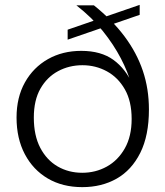

<svg xmlns="http://www.w3.org/2000/svg" viewBox="-20 -762 680 789"><path d="M554 -742V-701L258 -599V-640ZM318 -52Q373 -52 419 -77.5Q465 -103 493 -152.5Q521 -202 521 -273Q521 -346 493 -395Q465 -444 419 -469Q373 -494 319 -494Q264 -494 218.5 -469.5Q173 -445 146 -397.5Q119 -350 119 -279Q119 -205 145.5 -154.5Q172 -104 217 -78Q262 -52 318 -52ZM314 -553Q395 -553 446 -516Q497 -479 527 -411H521Q506 -466 476.5 -522.5Q447 -579 402.5 -634.5Q358 -690 294 -740H366Q442 -679 492 -612Q542 -545 567 -471Q592 -397 592 -312Q592 -205 556.5 -134Q521 -63 459.5 -28Q398 7 318 7Q237 7 176.5 -28.5Q116 -64 82 -128.5Q48 -193 48 -279Q48 -362 82.5 -423.5Q117 -485 177 -519Q237 -553 314 -553Z"/></svg>

Font: Parkinsans Light Light
Style: Regular
Weight: 300
Version: Version 1.000